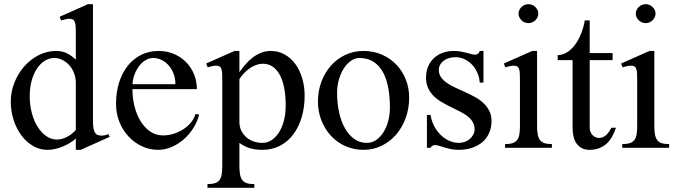

<svg xmlns="http://www.w3.org/2000/svg" viewBox="-20 -716 3281 930"><path d="M347.2 -44.9Q333 -32.2 316.2 -22.2Q299.3 -12.2 281.2 -5.1Q263.2 2 244.9 5.9Q226.6 9.8 209 9.8Q172.4 9.8 140.1 -9Q107.9 -27.8 84 -59.8Q60.1 -91.8 46.1 -134.3Q32.2 -176.8 32.2 -224.1Q32.2 -271 49.6 -315.2Q66.9 -359.4 96.7 -393.6Q126.5 -427.7 166.5 -448.5Q206.5 -469.2 252 -469.2Q282.2 -469.2 305.2 -457.5Q328.1 -445.8 347.2 -426.8V-549.8Q347.2 -569.3 346.7 -583.5Q346.2 -597.7 343.3 -606.9Q340.3 -616.2 334.2 -620.6Q328.1 -625 316.9 -625Q309.6 -625 299.6 -623Q289.6 -621.1 275.9 -617.2L269 -634.8L405.8 -695.8H430.2V-136.2Q430.2 -114.3 432.1 -99.4Q434.1 -84.5 439 -75.4Q443.8 -66.4 451.9 -62.7Q460 -59.1 472.2 -59.1Q479.5 -59.1 488 -60.8Q496.6 -62.5 504.9 -66.9L511.2 -53.2L371.1 9.8H347.2ZM347.2 -314Q347.2 -340.8 338.1 -363.3Q329.1 -385.7 314.2 -401.6Q299.3 -417.5 280.8 -426.3Q262.2 -435.1 243.2 -435.1Q218.3 -435.1 196.5 -421.4Q174.8 -407.7 158.7 -383.3Q142.6 -358.9 133.3 -325Q124 -291 124 -250Q124 -206.5 134.3 -168.2Q144.5 -129.9 162.6 -101.3Q180.7 -72.8 204.6 -56.4Q228.5 -40 255.9 -40Q269 -40 282 -43.9Q294.9 -47.9 306.9 -54.2Q318.8 -60.5 329.1 -69.1Q339.4 -77.6 347.2 -86.9Z M746.6 9.8Q704.1 9.8 667 -7.8Q629.9 -25.4 602.1 -55.4Q574.2 -85.4 558.1 -126Q542 -166.5 542 -212.9Q542 -268.6 556.6 -315.4Q571.3 -362.3 598.1 -396.5Q625 -430.7 663.1 -450Q701.2 -469.2 747.6 -469.2Q788.6 -469.2 822.8 -454.6Q856.9 -439.9 881.6 -414.8Q906.2 -389.6 919.9 -356Q933.6 -322.3 933.6 -284.2H621.6Q621.6 -237.8 632.6 -196.8Q643.6 -155.8 663.1 -125.5Q682.6 -95.2 709.7 -77.6Q736.8 -60.1 769.5 -60.1Q796.4 -60.1 822.3 -68.4Q848.1 -76.7 869.4 -90.8Q890.6 -105 905.8 -123.8Q920.9 -142.6 926.8 -164.1L944.8 -161.1Q936 -126 916 -94.7Q896 -63.5 869.1 -40.3Q842.3 -17.1 810.5 -3.7Q778.8 9.8 746.6 9.8ZM829.6 -308.1Q829.6 -334.5 821.3 -357.4Q813 -380.4 798.3 -397.7Q783.7 -415 763.9 -425Q744.1 -435.1 721.7 -435.1Q703.1 -435.1 685.8 -425Q668.5 -415 655 -397.7Q641.6 -380.4 632.6 -357.4Q623.5 -334.5 621.6 -308.1Z M1056.6 -323.2Q1056.6 -342.8 1056.2 -356.7Q1055.7 -370.6 1053 -379.9Q1050.3 -389.2 1044.2 -393.6Q1038.1 -397.9 1026.9 -397.9Q1019 -397.9 1009.3 -396Q999.5 -394 985.8 -390.1L978.5 -408.2L1115.7 -469.2H1139.6V-366.2Q1151.9 -383.8 1167.2 -402.1Q1182.6 -420.4 1201.4 -435.3Q1220.2 -450.2 1242.7 -459.7Q1265.1 -469.2 1291.5 -469.2Q1328.6 -469.2 1358.9 -452.1Q1389.2 -435.1 1410.6 -405.8Q1432.1 -376.5 1443.8 -336.9Q1455.6 -297.4 1455.6 -252.9Q1455.6 -195.8 1441.2 -147.7Q1426.8 -99.6 1400.4 -64.7Q1374 -29.8 1336.2 -10Q1298.3 9.8 1251.5 9.8Q1216.3 9.8 1190.7 2Q1165 -5.9 1139.6 -23.9V86.9Q1139.6 111.3 1142.6 128.2Q1145.5 145 1153.3 155.8Q1161.1 166.5 1175.3 171.1Q1189.5 175.8 1211.9 175.8V193.8H984.9V175.8Q1007.8 175.8 1022 170.9Q1036.1 166 1043.7 155.3Q1051.3 144.5 1054 127.7Q1056.6 110.8 1056.6 86.9ZM1139.6 -124Q1139.6 -103.5 1147.9 -85.2Q1156.2 -66.9 1170.9 -53.2Q1185.5 -39.6 1206.1 -31.7Q1226.6 -23.9 1251.5 -23.9Q1274.9 -23.9 1295.2 -37.1Q1315.4 -50.3 1330.8 -74Q1346.2 -97.7 1355 -131.1Q1363.8 -164.6 1363.8 -205.1Q1363.8 -255.9 1355.7 -293.9Q1347.7 -332 1333 -357.2Q1318.4 -382.3 1298.3 -394.8Q1278.3 -407.2 1254.9 -407.2Q1236.8 -407.2 1220.2 -401.1Q1203.6 -395 1189 -384.8Q1174.3 -374.5 1161.9 -361.1Q1149.4 -347.7 1139.6 -333Z M1740.7 9.8Q1692.9 9.8 1652.3 -8.5Q1611.8 -26.9 1582.5 -58.8Q1553.2 -90.8 1536.6 -133.3Q1520 -175.8 1520 -224.1Q1520 -274.9 1536.6 -319.6Q1553.2 -364.3 1582.5 -397.5Q1611.8 -430.7 1652.3 -450Q1692.9 -469.2 1740.7 -469.2Q1788.6 -469.2 1829.1 -451.7Q1869.6 -434.1 1899.2 -403.6Q1928.7 -373 1945.3 -331.8Q1961.9 -290.5 1961.9 -243.2Q1961.9 -190.9 1945.3 -145Q1928.7 -99.1 1899.2 -64.7Q1869.6 -30.3 1829.1 -10.3Q1788.6 9.8 1740.7 9.8ZM1756.8 -23.9Q1781.2 -23.9 1801.8 -37.8Q1822.3 -51.8 1837.2 -75.2Q1852.1 -98.6 1860.4 -129.9Q1868.7 -161.1 1868.7 -195.8Q1868.7 -245.6 1860.8 -289.3Q1853 -333 1835.4 -365.5Q1817.9 -397.9 1789.8 -416.5Q1761.7 -435.1 1720.7 -435.1Q1699.7 -435.1 1680.2 -421.6Q1660.6 -408.2 1645.8 -385.3Q1630.9 -362.3 1621.8 -331.5Q1612.8 -300.8 1612.8 -266.1Q1612.8 -215.8 1622.6 -171.6Q1632.3 -127.4 1650.9 -94.7Q1669.4 -62 1696 -43Q1722.7 -23.9 1756.8 -23.9Z M2047.9 -159.2H2065.4Q2069.8 -130.9 2082.5 -106.2Q2095.2 -81.5 2113.8 -63.2Q2132.3 -44.9 2155.3 -34.4Q2178.2 -23.9 2202.6 -23.9Q2218.8 -23.9 2232.7 -29.3Q2246.6 -34.7 2256.8 -43.9Q2267.1 -53.2 2272.9 -64.9Q2278.8 -76.7 2278.8 -89.8Q2278.8 -110.8 2268.8 -126.7Q2258.8 -142.6 2242.2 -155Q2225.6 -167.5 2204.3 -177.7Q2183.1 -188 2161.1 -199Q2139.2 -210 2117.9 -222.4Q2096.7 -234.9 2080.1 -251.5Q2063.5 -268.1 2053.5 -289.8Q2043.5 -311.5 2043.5 -340.8Q2043.5 -368.7 2053 -392.1Q2062.5 -415.5 2080.1 -432.9Q2097.7 -450.2 2122.6 -459.7Q2147.5 -469.2 2178.7 -469.2Q2197.3 -469.2 2212.4 -466.3Q2227.5 -463.4 2240 -460.2Q2252.4 -457 2262.9 -454.1Q2273.4 -451.2 2282.7 -451.2Q2289.6 -451.2 2295.9 -456.3Q2302.2 -461.4 2303.7 -469.2H2321.8V-315.9H2303.7Q2302.2 -341.3 2292.2 -363.8Q2282.2 -386.2 2266.4 -402.8Q2250.5 -419.4 2230 -429.2Q2209.5 -439 2186.5 -439Q2168 -439 2153.1 -434.1Q2138.2 -429.2 2127.7 -420.9Q2117.2 -412.6 2111.3 -401.4Q2105.5 -390.1 2105.5 -377.9Q2105.5 -356.9 2116.5 -341.6Q2127.4 -326.2 2145.3 -314Q2163.1 -301.8 2186 -291.3Q2209 -280.8 2233.2 -269.8Q2257.3 -258.8 2280.3 -246.3Q2303.2 -233.9 2321 -217.3Q2338.9 -200.7 2349.9 -179.2Q2360.8 -157.7 2360.8 -128.9Q2360.8 -99.6 2350.3 -74.2Q2339.8 -48.8 2319.6 -30.3Q2299.3 -11.7 2269.5 -1Q2239.7 9.8 2200.7 9.8Q2180.2 9.8 2163.3 6.1Q2146.5 2.4 2132.8 -1.7Q2119.1 -5.9 2107.7 -9.5Q2096.2 -13.2 2086.4 -13.2Q2079.6 -13.2 2073.7 -9.3Q2067.9 -5.4 2065.4 0H2047.9Z M2539.6 -695.8Q2549.3 -695.8 2557.9 -692.1Q2566.4 -688.5 2573 -682.1Q2579.6 -675.8 2583.5 -667.5Q2587.4 -659.2 2587.4 -649.9Q2587.4 -640.6 2583.5 -632.3Q2579.6 -624 2573 -617.7Q2566.4 -611.3 2557.9 -607.7Q2549.3 -604 2539.6 -604Q2529.8 -604 2521.2 -607.7Q2512.7 -611.3 2506.1 -617.7Q2499.5 -624 2495.6 -632.3Q2491.7 -640.6 2491.7 -649.9Q2491.7 -659.2 2495.6 -667.5Q2499.5 -675.8 2506.1 -682.1Q2512.7 -688.5 2521.2 -692.1Q2529.8 -695.8 2539.6 -695.8ZM2498.5 -323.2Q2498.5 -342.8 2498 -356.7Q2497.6 -370.6 2494.9 -379.9Q2492.2 -389.2 2486.1 -393.6Q2480 -397.9 2468.8 -397.9Q2460.9 -397.9 2450.9 -396Q2440.9 -394 2427.7 -390.1L2420.4 -408.2L2557.6 -469.2H2581.5V-106.9Q2581.5 -82.5 2584.5 -65.7Q2587.4 -48.8 2595.2 -38.1Q2603 -27.3 2616.9 -22.7Q2630.9 -18.1 2653.3 -18.1V0H2426.3V-18.1Q2449.2 -18.1 2463.4 -22.9Q2477.5 -27.8 2485.4 -38.6Q2493.2 -49.3 2495.8 -66.2Q2498.5 -83 2498.5 -106.9Z M2681.2 -424.8V-449.2Q2705.1 -449.2 2726.3 -462.4Q2747.6 -475.6 2764.6 -498.3Q2781.7 -521 2794.2 -551.5Q2806.6 -582 2812.5 -617.2H2836.4V-459H2947.3V-424.8H2836.4V-97.2Q2836.4 -86.9 2839.8 -77.9Q2843.3 -68.8 2849.4 -62.3Q2855.5 -55.7 2863.8 -51.8Q2872.1 -47.9 2881.3 -47.9Q2892.1 -47.9 2901.4 -52.2Q2910.6 -56.6 2918 -63.7Q2925.3 -70.8 2931.2 -79.6Q2937 -88.4 2941.4 -97.2H2963.4Q2956.1 -73.7 2944.8 -54Q2933.6 -34.2 2918 -20Q2902.3 -5.9 2881.8 2Q2861.3 9.8 2835.4 9.8Q2814.5 9.8 2799.1 2Q2783.7 -5.9 2773.4 -19.8Q2763.2 -33.7 2758.3 -53.5Q2753.4 -73.2 2753.4 -97.2V-424.8Z M3107.4 -695.8Q3117.2 -695.8 3125.7 -692.1Q3134.3 -688.5 3140.9 -682.1Q3147.5 -675.8 3151.4 -667.5Q3155.3 -659.2 3155.3 -649.9Q3155.3 -640.6 3151.4 -632.3Q3147.5 -624 3140.9 -617.7Q3134.3 -611.3 3125.7 -607.7Q3117.2 -604 3107.4 -604Q3097.7 -604 3089.1 -607.7Q3080.6 -611.3 3074 -617.7Q3067.4 -624 3063.5 -632.3Q3059.6 -640.6 3059.6 -649.9Q3059.6 -659.2 3063.5 -667.5Q3067.4 -675.8 3074 -682.1Q3080.6 -688.5 3089.1 -692.1Q3097.7 -695.8 3107.4 -695.8ZM3066.4 -323.2Q3066.4 -342.8 3065.9 -356.7Q3065.4 -370.6 3062.7 -379.9Q3060.1 -389.2 3054 -393.6Q3047.9 -397.9 3036.6 -397.9Q3028.8 -397.9 3018.8 -396Q3008.8 -394 2995.6 -390.1L2988.3 -408.2L3125.5 -469.2H3149.4V-106.9Q3149.4 -82.5 3152.3 -65.7Q3155.3 -48.8 3163.1 -38.1Q3170.9 -27.3 3184.8 -22.7Q3198.7 -18.1 3221.2 -18.1V0H2994.1V-18.1Q3017.1 -18.1 3031.2 -22.9Q3045.4 -27.8 3053.2 -38.6Q3061 -49.3 3063.7 -66.2Q3066.4 -83 3066.4 -106.9Z"/></svg>

Font: Chandrasa
Style: Regular
Weight: 400
Designer: R.S. Wihananto
Foundry: R.S. Wihananto
Version: Version 2.0.1